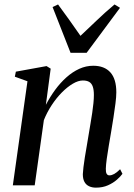

<svg xmlns="http://www.w3.org/2000/svg" viewBox="-20 -830 598 860"><path d="M185.5 -360.5Q204 -396 227.2 -427.8Q250.5 -459.5 277.8 -483.8Q305 -508 335.2 -521.8Q365.5 -535.5 397.5 -535.5Q447.5 -535.5 474.2 -506Q501 -476.5 501 -416.5Q501 -396.5 497.2 -366.8Q493.5 -337 488.2 -303.5Q483 -270 477.5 -237.5Q472.5 -208 467.2 -177Q462 -146 458.2 -119Q454.5 -92 454 -74.5Q453.5 -58.5 457.8 -51.5Q462 -44.5 470 -44.5Q480 -44.5 491.5 -50.8Q503 -57 518 -72L528.5 -51.5Q520 -39.5 503.5 -25Q487 -10.5 463.5 0Q440 10.5 409.5 10.5Q392 10.5 378.5 4Q365 -2.5 358 -15.8Q351 -29 351 -50Q351.5 -61.5 353.8 -81.2Q356 -101 360 -125.2Q364 -149.5 368.5 -175.5Q373 -201.5 377 -226.5Q381 -250.5 385.2 -275.5Q389.5 -300.5 393 -324Q396.5 -347.5 398.5 -368Q400.5 -388.5 400.5 -404.5Q400.5 -428 395.5 -442.2Q390.5 -456.5 379.8 -463Q369 -469.5 351 -469.5Q330.5 -469.5 306 -455Q281.5 -440.5 257 -415.8Q232.5 -391 211.5 -359Q190.5 -327 176.5 -292L135.5 0H37.5L103 -466L46.5 -486.5L51 -509L188.5 -534L207 -522.5ZM296 -593.5 215.5 -798.5 240 -810Q263.5 -778.5 288.8 -743Q314 -707.5 340.5 -669.5Q377 -703.5 413.2 -738.5Q449.5 -773.5 493 -810L517.5 -795L368 -593.5Z"/></svg>

Font: Merriweather 96pt
Style: Italic
Weight: 400
Italic angle: -7.8°
Version: Version 2.101